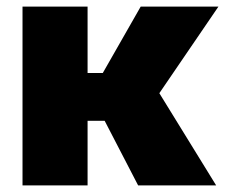

<svg xmlns="http://www.w3.org/2000/svg" viewBox="-20 -559 679 579"><path d="M244.1 -539.1V0H47.9V-539.1ZM638.7 -539.1 403.8 -194.8H207.5L203.1 -338.9H290L404.3 -539.1ZM396.5 0 291 -203.6 457 -283.7 631.8 0Z"/></svg>

Font: Inter 18pt Black
Style: Regular
Weight: 900
Designer: Rasmus Andersson
Foundry: rsms
Version: Version 4.001;git-66647c0bb